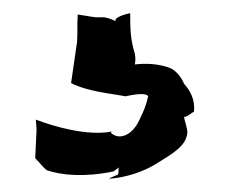

<svg xmlns="http://www.w3.org/2000/svg" viewBox="-20 -31 341 289"><path d="M33 207C38 212 44 220 50 225C72 233 108 236 151 227C154 225 156 223 159 221C158 222 159 232 157 232C152 234 148 236 145 237V238C171 236 197 227 216 215C240 200 260 189 262 169C262 161 258 152 257 145C262 145 268 139 272 137C274 119 266 105 257 95C253 85 244 74 235 71C219 65 199 64 183 66C184 61 184 55 183 50C176 27 176 12 176 -11H175C170 -10 151 -5 154 1C151 -1 143 -4 137 -5H124C115 -6 106 -8 98 -9H97C96 4 97 18 96 32L87 94C112 107 149 110 169 114C186 110 201 109 203 114C200 127 197 135 190 149C180 172 160 181 147 169C147 168 148 168 148 167C113 174 62 160 34 149C34 154 35 159 35 165ZM33 208V211C34 213 33 210 33 208Z"/></svg>

Font: Charger Mayhem
Style: Regular
Weight: 400
Designer: Jasper
Foundry: Cannot Into Space Fonts
Version: Version 0.98